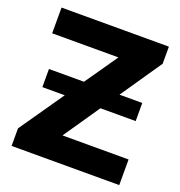

<svg xmlns="http://www.w3.org/2000/svg" viewBox="-129 -820 868 928"><g transform="rotate(20 305.0 -355.5)"><path d="M437.5 -411.1H554.7V-317.9H373.5L246.1 -131.8H585.9V0H32.2V-90.3L189.9 -317.9H74.7V-411.1H254.9L371.1 -578.6H30.3V-710.9H582.5V-623Z"/></g></svg>

Font: Roboto Black
Style: Regular
Weight: 900
Designer: Google
Version: Version 2.134; 2016